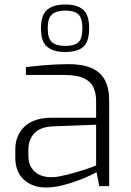

<svg xmlns="http://www.w3.org/2000/svg" viewBox="-20 -827 583 853"><path d="M183 6Q125 6 86.5 -28.5Q48 -63 48 -127V-163Q48 -226 89.5 -265Q131 -304 212 -304H407V-378Q407 -414 394.5 -440Q382 -466 351 -480Q320 -494 262 -494H95V-529Q128 -533 173.5 -537Q219 -541 278 -542Q343 -543 384.5 -525.5Q426 -508 445.5 -472Q465 -436 465 -381V0H421L409 -62Q406 -60 384.5 -49.5Q363 -39 329 -26Q295 -13 257 -3.5Q219 6 183 6ZM203 -40Q223 -39 249.5 -44.5Q276 -50 303 -57.5Q330 -65 353.5 -72.5Q377 -80 391.5 -86Q406 -92 407 -92V-273L221 -266Q159 -264 132.5 -235Q106 -206 106 -162V-137Q106 -101 121 -79.5Q136 -58 158.5 -49Q181 -40 203 -40ZM270 -596Q218 -596 190 -618.5Q162 -641 162 -701Q162 -761 190 -784Q218 -807 270 -807Q323 -807 349.5 -784Q376 -761 376 -701Q376 -641 349.5 -618.5Q323 -596 270 -596ZM270 -623Q310 -623 328 -639Q346 -655 346 -701Q346 -747 328 -763.5Q310 -780 270 -780Q231 -780 211.5 -763.5Q192 -747 192 -701Q192 -655 211.5 -639Q231 -623 270 -623Z"/></svg>

Font: Exo Thin Light
Style: Regular
Weight: 300
Version: Version 2.000